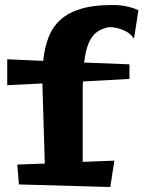

<svg xmlns="http://www.w3.org/2000/svg" viewBox="-20 -730 571 764"><path d="M495.1 -416 310.1 -405.8Q309.1 -396 309.1 -385.7Q309.1 -375.5 309.1 -365.2V-85.9L435.1 -90.8L418.9 14.2L55.2 3.9L48.8 -75.2L158.2 -79.1L148.9 -390.1V-397.9L8.8 -391.1V-494.1L151.9 -487.8Q157.2 -540.5 173.3 -582Q189.5 -623.5 221.2 -651.9Q252.9 -680.2 302.7 -695.1Q352.5 -710 424.8 -710Q441.9 -710.4 460.4 -708.5Q476.1 -706.5 494.9 -702.1Q513.7 -697.8 530.8 -689L513.2 -576.2Q500.5 -594.7 483.4 -604Q466.3 -613.3 450.7 -617.2Q432.1 -622.1 413.1 -622.1Q392.6 -617.7 376.5 -609.4Q360.4 -601.1 348.1 -585.2Q335.9 -569.3 327.6 -544.2Q319.3 -519 314.9 -481L495.1 -474.1Z"/></svg>

Font: Peralta
Style: Regular
Weight: 400
Designer: Astigmatic (AOETI)
Foundry: Astigmatic (AOETI)
Version: Version 1.000